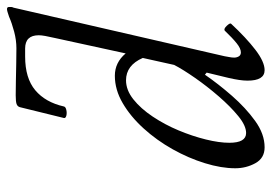

<svg xmlns="http://www.w3.org/2000/svg" viewBox="-134 -631 778 550"><g transform="rotate(-90 255.0 -356.0)"><path d="M108 13Q77 13 62.5 -13.5Q48 -40 48 -71Q48 -111 62.5 -158Q77 -205 102.5 -250.5Q128 -296 162 -333.5Q196 -371 234.5 -393.5Q273 -416 313 -416Q351 -416 377 -385L421 -587Q425 -604 427 -615.5Q429 -627 429 -634Q429 -673 391 -673H368Q306 -673 271.5 -644Q237 -615 225 -562Q224 -557 215 -555Q206 -553 198.5 -555Q191 -557 192 -562L223 -688Q225 -695 232 -697.5Q239 -700 257 -700Q273 -700 297.5 -699.5Q322 -699 348 -698.5Q374 -698 392 -698Q415 -698 439.5 -704.5Q464 -711 482 -719Q499 -725 504 -725Q510 -725 510 -719Q510 -716 510 -713Q510 -710 508 -706L369 -102Q368 -95 366.5 -88Q365 -81 365 -74Q365 -67 368.5 -61Q372 -55 380 -55Q391 -55 406 -67Q421 -79 442 -101Q447 -105 456 -95.5Q465 -86 462 -83Q422 -40 387.5 -13.5Q353 13 329 13Q299 13 299 -36Q299 -57 307 -91Q315 -125 322 -153L316 -158Q290 -120 255.5 -80.5Q221 -41 183.5 -14Q146 13 108 13ZM149 -40Q170 -40 197.5 -62.5Q225 -85 254 -118.5Q283 -152 307 -186.5Q331 -221 344 -246L364 -336Q343 -384 300 -384Q272 -384 245.5 -363Q219 -342 196 -307.5Q173 -273 156.5 -233.5Q140 -194 130.5 -155.5Q121 -117 121 -88Q121 -40 149 -40Z"/></g></svg>

Font: Junicode
Style: Italic
Weight: 400
Italic angle: -11°
Designer: Peter S. Baker
Version: Version 2.100; ttfautohint (v1.8.4)